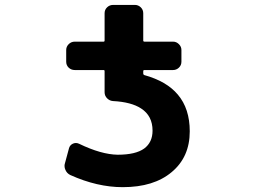

<svg xmlns="http://www.w3.org/2000/svg" viewBox="-20 -776 1040 786"><path d="M482.4 -9.8Q377.9 -9.8 267.6 -59.6Q253.9 -66.4 248 -80.1Q244.1 -87.9 244.1 -96.7Q244.1 -102.5 246.1 -108.4L262.7 -169.9Q266.6 -182.6 278.8 -188Q291 -193.4 303.7 -187.5Q394.5 -143.6 461.9 -142.6Q535.2 -142.6 570.3 -168Q604.5 -193.4 604.5 -241.2Q604.5 -301.8 557.6 -332Q517.6 -358.4 442.4 -362.3Q428.7 -363.3 418.5 -373.5Q408.2 -383.8 408.2 -398.4V-484.4Q408.2 -489.3 404.3 -489.3H286.1Q271.5 -489.3 261.2 -499Q251 -508.8 251 -523.4V-571.3Q251 -585 261.2 -595.2Q271.5 -605.5 286.1 -605.5H404.3Q408.2 -605.5 408.2 -610.4V-721.7Q408.2 -736.3 418.5 -746.1Q428.7 -755.9 443.4 -755.9H532.2Q545.9 -755.9 556.2 -746.1Q566.4 -736.3 566.4 -721.7V-610.4Q566.4 -605.5 571.3 -605.5H688.5Q702.1 -605.5 712.4 -595.2Q722.7 -585 722.7 -571.3V-523.4Q722.7 -508.8 712.4 -499Q702.1 -489.3 688.5 -489.3H571.3Q566.4 -489.3 566.4 -484.4V-474.6Q566.4 -470.7 570.3 -468.8Q662.1 -443.4 708 -388.7Q756.8 -331.1 756.8 -238.3Q756.8 -132.8 682.6 -71.3Q609.4 -9.8 482.4 -9.8Z"/></svg>

Font: Rounded-L Mgen+ 1mn bold
Style: Bold
Weight: 700
Designer: [Source Han Sans]
Ryoko NISHIZUKA  (kana & ideographs); Paul D. Hunt (Latin, Greek & Cyrillic); Wenlong ZHANG  (bopomofo
Version: Version 1.059.20150602